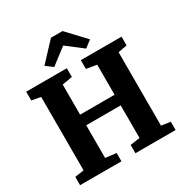

<svg xmlns="http://www.w3.org/2000/svg" viewBox="-216 -1151 1270 1322"><g transform="rotate(-30 419.0 -490.0)"><path d="M111.5 -76.5V-660L40 -673.5V-743H363V-673.5L282.5 -660V-420.5H556.5V-659.5L474.5 -673.5V-743H798V-673.5L727 -660V-76.5L799 -66V0H479.5V-66L556.5 -77V-336H282.5V-76.5L368.5 -66V0H39.5V-66ZM292.5 -793.5 238 -834.5 373.5 -979.5H465.5L601 -835.5L546.5 -793.5L419.5 -891Z"/></g></svg>

Font: Merriweather Light 18pt Black
Style: Regular
Weight: 900
Version: Version 2.100